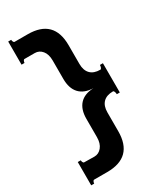

<svg xmlns="http://www.w3.org/2000/svg" viewBox="-228 -832 877 1057"><g transform="rotate(-30 211.0 -303.0)"><path d="M412 -396V-210H393Q393 -218 390 -226Q387 -234 382 -234Q341 -234 319.5 -212Q298 -190 298 -149V-30Q298 135 133 135H50Q45 135 42 141.5Q39 148 39 154H20V6H39Q39 12 42 18.5Q45 25 50 25L115 26Q142 26 161 3Q180 -20 180 -60V-176Q180 -236 210 -268.5Q240 -301 298 -303Q240 -305 210 -337.5Q180 -370 180 -430V-547Q180 -587 161.5 -609.5Q143 -632 115 -632H50Q45 -632 42 -625.5Q39 -619 39 -613H20V-760H39Q39 -754 42 -747.5Q45 -741 50 -741H133Q298 -741 298 -576V-457Q298 -416 319.5 -394Q341 -372 382 -372Q387 -372 390 -380Q393 -388 393 -396Z"/></g></svg>

Font: Aoboshi One
Style: Regular
Weight: 400
Designer: IKIMOJI
Foundry: Natsumi Matsuba
Version: Version 1.000; ttfautohint (v1.8.3)